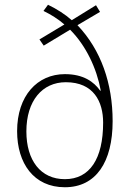

<svg xmlns="http://www.w3.org/2000/svg" viewBox="-20 -778 547 808"><path d="M182 -758 163 -732C194 -717 226 -697 251 -675L146 -612L164 -586L275 -653C342 -586 387 -490 404 -397L402 -396C375 -434 331 -466 253 -466C137 -466 52 -375 52 -226C52 -91 122 10 253 10C384 10 454 -96 454 -268C454 -427 405 -568 306 -672L401 -728L384 -756L282 -693C255 -717 221 -739 182 -758ZM257 -432C375 -432 414 -349 414 -262C414 -110 358 -24 253 -24C151 -24 91 -103 91 -225C91 -354 158 -432 257 -432Z"/></svg>

Font: Noto Sans Lao UI SemCond ExtLt
Style: Regular
Weight: 200
Width: 4
Designer: Monotype Design Team
Foundry: Monotype Imaging Inc.
Version: Version 2.000